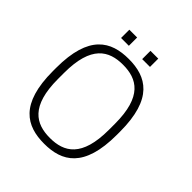

<svg xmlns="http://www.w3.org/2000/svg" viewBox="-221 -971 1131 1131"><g transform="rotate(45 345.0 -405.0)"><path d="M207 -820V-751H272V-820ZM383 -820V-751H448V-820ZM327 10C474 10 593 -55 593 -330V-356C593 -631 474 -696 327 -696C180 -696 61 -631 61 -356V-330C61 -55 180 10 327 10ZM327 -38C210 -38 115 -91 115 -318V-368C115 -595 210 -648 327 -648C444 -648 539 -595 539 -368V-318C539 -91 444 -38 327 -38Z"/></g></svg>

Font: Chivo Light
Style: Regular
Weight: 300
Designer: Hector Gatti
Foundry: Omnibus-Type
Version: Version 1.003;PS 001.003;hotconv 1.0.70;makeotf.lib2.5.58329